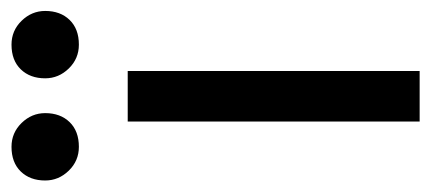

<svg xmlns="http://www.w3.org/2000/svg" viewBox="-258 -534 767 342"><g transform="rotate(-90 126.0 -363.5)"><path d="M170 0H80V-520H170ZM35 -607Q10 -607 -7.5 -625Q-25 -643 -25 -667Q-25 -694 -9 -710.5Q7 -727 35 -727Q60 -727 77.5 -709Q95 -691 95 -667Q95 -640 79 -623.5Q63 -607 35 -607ZM217 -607Q192 -607 174.5 -625Q157 -643 157 -667Q157 -694 173 -710.5Q189 -727 217 -727Q242 -727 259.5 -709Q277 -691 277 -667Q277 -640 261 -623.5Q245 -607 217 -607Z"/></g></svg>

Font: ABeeZee
Style: Regular
Weight: 400
Designer: Anja Meiners
Foundry: Anja Meiners
Version: Version 1.001